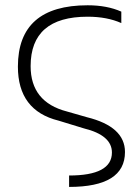

<svg xmlns="http://www.w3.org/2000/svg" viewBox="-20 -533 525 738"><path d="M446.3 -444.3Q391.6 -468.8 316.9 -468.8Q97.7 -468.8 97.7 -278.8Q97.7 -140.6 237.3 -104.5L314 -82.5Q460.4 -46.4 460.4 51.3Q460.4 185.5 245.6 185.5V141.6Q410.2 141.6 410.2 53.2Q410.2 -13.2 302.2 -39.6L205.1 -69.3Q48.8 -107.9 48.8 -276.9Q48.8 -512.7 316.9 -512.7Q391.6 -512.7 446.3 -488.3Z"/></svg>

Font: Sansation Light
Style: Light
Weight: 300
Designer: Bernd Montag
Version: Version 1.301